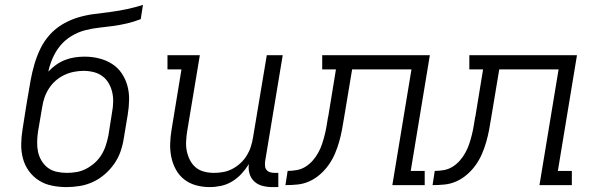

<svg xmlns="http://www.w3.org/2000/svg" viewBox="-20 -755 2440 783"><path d="M251 8Q221 8 191.5 2Q162 -4 138 -19.5Q114 -35 97.5 -58Q81 -81 73.5 -109Q66 -137 66.5 -167.5Q67 -198 72 -228L87 -323Q89 -334 90.5 -344Q92 -354 94 -364Q99 -396 105 -428.5Q111 -461 120.5 -493.5Q130 -526 145 -557Q160 -588 183.5 -614Q207 -640 237.5 -657.5Q268 -675 300.5 -684.5Q333 -694 366 -698Q399 -702 432.5 -706.5Q466 -711 498.5 -718Q531 -725 563 -735L554 -677Q526 -666 498 -659.5Q470 -653 441 -649Q412 -645 383.5 -642Q355 -639 326.5 -631.5Q298 -624 271.5 -608Q245 -592 226 -569Q207 -546 195 -518.5Q183 -491 177 -463Q191 -478 208.5 -490.5Q226 -503 245.5 -510.5Q265 -518 285 -521Q305 -524 325 -524Q355 -524 383.5 -517Q412 -510 436 -495Q460 -480 476 -456.5Q492 -433 499.5 -405.5Q507 -378 506.5 -348Q506 -318 501 -288L485 -192Q481 -165 472 -138.5Q463 -112 446.5 -88Q430 -64 407.5 -44.5Q385 -25 359 -13Q333 -1 305.5 3.5Q278 8 251 8ZM252 -50Q273 -50 293 -53.5Q313 -57 332 -67Q351 -77 367 -91.5Q383 -106 394 -124Q405 -142 411.5 -162Q418 -182 422 -202L437 -297Q441 -318 441.5 -339Q442 -360 437.5 -379.5Q433 -399 423 -416Q413 -433 397.5 -444.5Q382 -456 362 -461Q342 -466 321 -466Q301 -466 281 -462Q261 -458 242 -449Q223 -440 207 -426Q191 -412 179.5 -394Q168 -376 161.5 -357Q155 -338 152 -318L135 -218Q132 -198 131.5 -177Q131 -156 135 -136.5Q139 -117 149.5 -99.5Q160 -82 175.5 -70.5Q191 -59 211 -54.5Q231 -50 252 -50Z M835 8Q806 8 779 0.5Q752 -7 731 -23.5Q710 -40 697 -64Q684 -88 678.5 -115Q673 -142 674 -170.5Q675 -199 680 -228L720 -472H663V-530H795L743 -218Q740 -198 739 -177.5Q738 -157 742 -138Q746 -119 755 -101.5Q764 -84 778.5 -72Q793 -60 812.5 -55Q832 -50 852 -50Q852 -50 852.5 -50Q853 -50 853 -50Q872 -50 891 -53.5Q910 -57 928 -66.5Q946 -76 961 -90Q976 -104 986.5 -121Q997 -138 1003 -157Q1009 -176 1012 -195L1068 -530H1133L1061 -96Q1060 -86 1061 -77Q1062 -68 1067.5 -61.5Q1073 -55 1081.5 -52.5Q1090 -50 1099 -50H1115V8H1090Q1070 8 1050.5 3Q1031 -2 1017 -15Q1003 -28 997.5 -47Q992 -66 995 -86Q982 -65 965 -46.5Q948 -28 926.5 -15Q905 -2 881.5 3Q858 8 835 8Z M1144 0 1153 -58Q1172 -58 1191 -61.5Q1210 -65 1226.5 -75.5Q1243 -86 1256 -101Q1269 -116 1278.5 -133.5Q1288 -151 1294 -169.5Q1300 -188 1304.5 -206Q1309 -224 1312 -242.5Q1315 -261 1318 -279Q1318 -280 1318.5 -280Q1319 -280 1319 -280V-281Q1319 -282 1319 -282Q1319 -282 1319 -282L1350 -472H1294V-530H1733L1655 -58H1712V0H1580L1658 -472H1416L1383 -274Q1379 -249 1374.5 -225Q1370 -201 1363 -176.5Q1356 -152 1346 -128.5Q1336 -105 1321 -83.5Q1306 -62 1285.5 -44Q1265 -26 1241.5 -15.5Q1218 -5 1193 -2.5Q1168 0 1144 0Z M1744 0 1753 -58Q1772 -58 1791 -61.5Q1810 -65 1826.5 -75.5Q1843 -86 1856 -101Q1869 -116 1878.5 -133.5Q1888 -151 1894 -169.5Q1900 -188 1904.5 -206Q1909 -224 1912 -242.5Q1915 -261 1918 -279Q1918 -280 1918.5 -280Q1919 -280 1919 -280V-281Q1919 -282 1919 -282Q1919 -282 1919 -282L1950 -472H1894V-530H2333L2255 -58H2312V0H2180L2258 -472H2016L1983 -274Q1979 -249 1974.5 -225Q1970 -201 1963 -176.5Q1956 -152 1946 -128.5Q1936 -105 1921 -83.5Q1906 -62 1885.5 -44Q1865 -26 1841.5 -15.5Q1818 -5 1793 -2.5Q1768 0 1744 0Z"/></svg>

Font: Iosevka Curly Slab LtEx
Style: Italic
Weight: 300
Width: 7
Italic angle: -9°
Monospace: yes
Designer: Belleve Invis
Foundry: Belleve Invis
Version: Version 11.1.0; ttfautohint (v1.8.3)